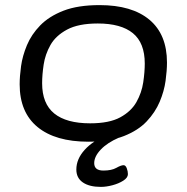

<svg xmlns="http://www.w3.org/2000/svg" viewBox="-20 -549 731 752"><path d="M326 6Q197 6 127 -51.5Q57 -109 57 -219Q57 -250 62.5 -290Q68 -330 85.5 -372Q103 -414 137.5 -449.5Q172 -485 228.5 -507Q285 -529 370 -529Q497 -529 565.5 -471.5Q634 -414 634 -304Q634 -273 628.5 -232.5Q623 -192 605.5 -150.5Q588 -109 554.5 -73.5Q521 -38 465 -16Q409 6 326 6ZM333 -66Q408 -66 451 -89.5Q494 -113 514.5 -149.5Q535 -186 541 -226.5Q547 -267 547 -300Q547 -381 500.5 -419Q454 -457 363 -457Q287 -457 242.5 -433Q198 -409 177.5 -372.5Q157 -336 151 -296Q145 -256 145 -223Q145 -143 192.5 -104.5Q240 -66 333 -66ZM375 183Q330 183 304.5 165.5Q279 148 279 115Q279 74 311.5 38Q344 2 396 -17L446 -10Q400 10 374.5 37Q349 64 349 90Q349 119 385 119Q417 119 435.5 108.5Q454 98 464 98Q472 98 476.5 110Q481 122 481 133Q481 147 463 158.5Q445 170 420.5 176.5Q396 183 375 183Z"/></svg>

Font: Asap Expanded Expanded Regular
Style: Italic
Weight: 400
Width: 7
Italic angle: -6°
Designer: Pablo Cosgaya
Foundry: Omnibus-Type
Version: Version 3.001; ttfautohint (v1.8.4.7-5d5b)